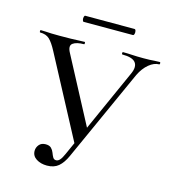

<svg xmlns="http://www.w3.org/2000/svg" viewBox="-112 -842 848 946"><g transform="rotate(15 311.5 -369.0)"><path d="M214 12Q182 12 159.5 -2.5Q137 -17 137 -43Q137 -60 148.5 -74Q160 -88 182 -88Q201 -88 210.5 -78.5Q220 -69 224.5 -56.5Q229 -44 234.5 -34.5Q240 -25 251 -25Q261 -25 270 -35Q279 -45 289 -68L499 -536Q515 -573 499 -593Q483 -613 432 -613Q429 -613 429 -619Q429 -625 432 -625Q456 -625 479 -623.5Q502 -622 538 -622Q556 -622 568 -622.5Q580 -623 591.5 -624Q603 -625 620 -625Q623 -625 623 -619Q623 -613 620 -613Q594 -613 568 -591.5Q542 -570 524 -533L312 -64Q295 -26 272.5 -7Q250 12 214 12ZM323 -118 98 -542Q78 -580 60.5 -596.5Q43 -613 12 -613Q10 -613 10 -619Q10 -625 12 -625Q28 -625 40 -624Q52 -623 68 -622.5Q84 -622 109 -622Q143 -622 166.5 -622.5Q190 -623 206.5 -624Q223 -625 237 -625Q239 -625 239 -619Q239 -613 237 -613Q198 -613 180 -599.5Q162 -586 181 -552L365 -204ZM206 -719Q202 -719 200 -727Q198 -735 200 -742.5Q202 -750 206 -750H457Q462 -750 464 -742.5Q466 -735 464 -727Q462 -719 457 -719Z"/></g></svg>

Font: Cormorant Medium
Style: Regular
Weight: 500
Designer: Christian Thalmann (Catharsis Fonts)
Foundry: Catharsis Fonts
Version: Version 4.000